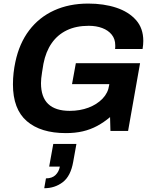

<svg xmlns="http://www.w3.org/2000/svg" viewBox="-20 -718 842 1053"><path d="M341.4 12Q203.1 12 127 -53.7Q51 -119.4 51 -255.3Q51 -288 54.6 -319.1Q58.2 -350.1 64.3 -378.4Q85.7 -480 140 -551.6Q194.3 -623.2 276.8 -660.8Q359.3 -698.4 463.7 -698.4Q549.1 -698.4 617.2 -676Q685.3 -653.6 725.6 -608.4Q765.9 -563.3 765.9 -493.6Q765.9 -483.4 764.9 -472.3Q763.9 -461.2 761.9 -449.2H611.1Q612.1 -454.7 612.1 -459.8Q612.1 -464.9 612.1 -469.7Q612.1 -504 592.8 -527.9Q573.5 -551.8 540.9 -564.1Q508.2 -576.5 466.8 -576.5Q397.6 -576.5 346.6 -552Q295.6 -527.5 263.4 -481.1Q231.1 -434.6 218.2 -368.2Q213.6 -340.1 210.6 -321.2Q207.6 -302.3 206.2 -288.5Q204.8 -274.7 204.8 -262.2Q204.8 -185.3 244.5 -147.6Q284.3 -110 362.3 -110Q418.4 -110 465.2 -127.6Q511.9 -145.3 542.4 -177Q572.9 -208.7 578.5 -250.4L579.5 -256.5H375L396 -371.5H748.2L682.5 0H585.7L583.6 -75.8Q550.3 -47.5 513.3 -27.5Q476.3 -7.6 434.3 2.2Q392.4 12 341.4 12ZM222.6 314.3 232 260.3Q265.8 260.3 284.7 241.7Q303.6 223 308.2 195.6H249.7L272.2 71.4H399.1L381.5 169.3Q367.8 247.8 324.3 281.1Q280.8 314.3 222.6 314.3Z"/></svg>

Font: Archivo Variable SemiBold
Style: Italic
Weight: 600
Italic angle: -10°
Designer: Hector Gatti
Foundry: Omnibus-Type
Version: Version 2.001